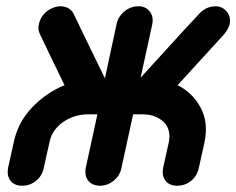

<svg xmlns="http://www.w3.org/2000/svg" viewBox="-20 -583 754 613"><path d="M368 -48Q363 -22 343 -6Q323 10 300 10Q275 10 262 -6Q249 -22 254 -48L291 -218H260Q240 -218 220 -212Q200 -206 183 -194.5Q166 -183 154 -166.5Q142 -150 138 -129L120 -48Q115 -22 95.5 -6Q76 10 51 10Q26 10 13.5 -6Q1 -22 6 -48L24 -129Q37 -192 82 -239.5Q127 -287 186 -311Q166 -352 146.5 -392.5Q127 -433 108 -473Q100 -489 104 -505Q110 -535 137 -552Q145 -557 154.5 -560Q164 -563 172 -563Q202 -563 215 -539Q239 -489 264.5 -436.5Q290 -384 315 -333L352 -505Q357 -530 377 -546.5Q397 -563 422 -563Q445 -563 458 -546.5Q471 -530 466 -505L429 -335Q476 -386 522 -437Q568 -488 616 -539Q638 -563 669 -563Q677 -563 685 -560Q693 -557 698 -552Q719 -534 713 -505Q708 -488 695 -473Q656 -430 621 -392Q586 -354 547 -311Q595 -287 620.5 -239.5Q646 -192 633 -129L615 -48Q610 -22 590.5 -6Q571 10 546 10Q521 10 508.5 -6Q496 -22 501 -48L519 -129Q527 -171 501.5 -194.5Q476 -218 435 -218H405Z"/></svg>

Font: VDS
Style: Bold Italic
Weight: 700
Designer: artmaker
Foundry: artmaker
Version: Version 1.000 2009 initial release